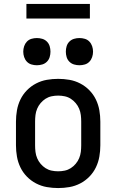

<svg xmlns="http://www.w3.org/2000/svg" viewBox="-20 -942 590 974"><path d="M275 12Q246 12 217.5 7Q189 2 163 -11.5Q137 -25 116.5 -46Q96 -67 83.5 -93Q71 -119 66 -147.5Q61 -176 61 -205V-325Q61 -354 66 -382.5Q71 -411 83.5 -437Q96 -463 116.5 -484Q137 -505 163 -518.5Q189 -532 217.5 -537Q246 -542 275 -542Q304 -542 332.5 -537Q361 -532 387 -518.5Q413 -505 433.5 -484Q454 -463 466.5 -437Q479 -411 484 -382.5Q489 -354 489 -325V-205Q489 -176 484 -147.5Q479 -119 466.5 -93Q454 -67 433.5 -46Q413 -25 387 -11.5Q361 2 332.5 7Q304 12 275 12ZM275 -73Q292 -73 308.5 -76.5Q325 -80 339 -89Q353 -98 364 -111Q375 -124 381.5 -139.5Q388 -155 390 -171.5Q392 -188 392 -205V-325Q392 -342 390 -358.5Q388 -375 381.5 -390.5Q375 -406 364 -419Q353 -432 339 -441Q325 -450 308.5 -453.5Q292 -457 275 -457Q258 -457 241.5 -453.5Q225 -450 211 -441Q197 -432 186 -419Q175 -406 168.5 -390.5Q162 -375 160 -358.5Q158 -342 158 -325V-205Q158 -188 160 -171.5Q162 -155 168.5 -139.5Q175 -124 186 -111Q197 -98 211 -89Q225 -80 241.5 -76.5Q258 -73 275 -73ZM383 -611Q369 -611 355.5 -615Q342 -619 332 -629Q322 -639 318 -652.5Q314 -666 314 -680Q314 -694 318 -707.5Q322 -721 332 -731Q342 -741 355.5 -745Q369 -749 383 -749Q397 -749 410.5 -745Q424 -741 433.5 -731Q443 -721 447.5 -707.5Q452 -694 452 -680Q452 -666 447.5 -652.5Q443 -639 433.5 -629Q424 -619 410.5 -615Q397 -611 383 -611ZM167 -611Q153 -611 139.5 -615Q126 -619 116.5 -629Q107 -639 102.5 -652.5Q98 -666 98 -680Q98 -694 102.5 -707.5Q107 -721 116.5 -731Q126 -741 139.5 -745Q153 -749 167 -749Q181 -749 194.5 -745Q208 -741 218 -731Q228 -721 232 -707.5Q236 -694 236 -680Q236 -666 232 -652.5Q228 -639 218 -629Q208 -619 194.5 -615Q181 -611 167 -611ZM114 -848V-922H436V-848Z"/></svg>

Font: Lode Dark
Style: Bold
Weight: 700
Monospace: yes
Designer: Belleve Invis
Foundry: Belleve Invis
Version: Version 29.2.0; ttfautohint (v1.8.3)